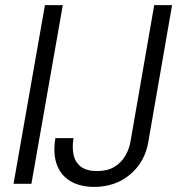

<svg xmlns="http://www.w3.org/2000/svg" viewBox="-20 -720 694 752"><path d="M33 0 156 -700H226L103 0ZM349 12Q293 12 255 -11Q217 -34 202 -77Q187 -120 197 -179H268Q262 -144 268 -114.5Q274 -85 296.5 -67.5Q319 -50 360 -50Q401 -50 428 -66.5Q455 -83 470.5 -109.5Q486 -136 491 -165L584 -700H654L561 -165Q548 -86 490 -37Q432 12 349 12Z"/></svg>

Font: DM Sans 24pt Light
Style: Italic
Weight: 300
Italic angle: -10°
Designer: Colophon Foundry, Jonny Pinhorn
Foundry: Colophon Foundry
Version: Version 4.004;gftools[0.9.30]